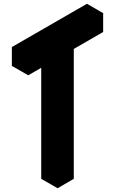

<svg xmlns="http://www.w3.org/2000/svg" viewBox="-20 -950 612 1020"><path d="M286 -640 130 -550V-650L528 -880V-780L372 -690V0L286 50ZM286 -640V50L199 0V-690ZM528 -880 130 -650 43 -700 442 -930ZM130 -650V-550L43 -600V-700Z"/></svg>

Font: Nabla
Style: Regular
Weight: 400
Designer: Arthur Reinders Folmer
Foundry: Typearture
Version: Version 1.002